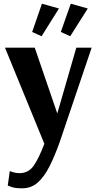

<svg xmlns="http://www.w3.org/2000/svg" viewBox="-20 -758 521 1039"><path d="M100 261Q61 261 41.5 253.5Q22 246 22 246L33 168Q33 168 49.5 173.5Q66 179 85 179Q133 179 161 140.5Q189 102 220 20L7 -500H168L290 -144L393 -500H476L303 11Q276 87 247.5 143Q219 199 184 230Q149 261 100 261ZM360 -562 309 -585 363 -738 455 -712ZM205 -562 154 -585 207 -738 299 -712Z"/></svg>

Font: Arsenal SC
Style: Bold
Weight: 700
Designer: Andrij Shevchenko
Foundry: Stairsfor
Version: Version 2.001; ttfautohint (v1.8.4.7-5d5b)